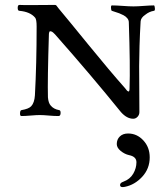

<svg xmlns="http://www.w3.org/2000/svg" viewBox="-20 -469 671 781"><path d="M505 162Q487 158 471 145Q455 132 455 117Q455 98 467.5 86Q480 74 501 74Q537 74 563 102Q589 130 589 171Q589 217 558.5 250Q528 283 488 291Q470 295 468.5 285Q467 275 482 270Q509 260 522 237.5Q535 215 535 191Q535 168 505 162ZM67 3Q61 3 61.5 -8.5Q62 -20 67 -21Q97 -26 107 -37Q120 -51 122 -81Q129 -208 129 -361Q129 -390 123 -397Q103 -421 59 -425Q52 -425 52 -437Q52 -449 59 -449Q64 -448 132.5 -448.5Q201 -449 203 -449Q207 -449 209 -447Q211 -445 214 -440.5Q217 -436 219 -434Q251 -396 338.5 -288.5Q426 -181 489 -110Q490 -109 492.5 -105.5Q495 -102 497 -100Q499 -98 501.5 -97Q504 -96 505.5 -99Q507 -102 507 -110Q510 -199 504 -378Q504 -387 498 -394.5Q492 -402 482.5 -407Q473 -412 465 -415Q457 -418 447 -421Q437 -424 435 -425Q432 -426 431.5 -436.5Q431 -447 435 -447Q453 -447 479.5 -445Q506 -443 523 -443Q539 -443 565 -445Q591 -447 606 -447Q609 -447 610 -436Q611 -425 606 -425Q587 -422 571 -409Q553 -397 552 -382Q549 -331 547.5 -281.5Q546 -232 546 -200.5Q546 -169 546.5 -109.5Q547 -50 547 -13Q547 -2 539.5 6Q532 14 522 14Q496 14 472 -13Q349 -165 204 -329Q195 -339 189 -341Q183 -343 181.5 -340.5Q180 -338 179 -332Q173 -142 175 -73Q177 -50 186 -40Q198 -25 221 -21Q227 -20 226.5 -8.5Q226 3 218 3Q200 3 178 1Q156 -1 142 -1Q128 -1 105 1Q82 3 67 3Z"/></svg>

Font: EB Garamond 12 All SC
Style: AllSC
Weight: 400
Version: Version 0.016 ; ttfautohint (v0.97) -l 8 -r 50 -G 200 -x 0 -